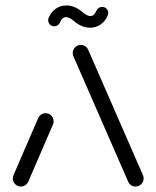

<svg xmlns="http://www.w3.org/2000/svg" viewBox="-20 -683 573 703"><path d="M56.3 0Q44.1 0 35.6 -8.7Q27 -17.4 27 -29.6Q27 -36.7 29.6 -41.9L120 -251.1Q123.7 -258.9 130.9 -263.7Q138.1 -268.5 147 -268.5Q159.3 -268.5 167.8 -259.8Q176.3 -251.1 176.3 -238.9Q176.3 -231.9 173.7 -226.7L83.3 -17.4Q79.6 -9.6 72.4 -4.8Q65.2 0 56.3 0ZM505.9 -29.6Q505.9 -17.4 497.2 -8.7Q488.5 0 476.3 0Q467.4 0 460.4 -4.6Q453.3 -9.3 449.6 -17L248.9 -476.7Q246.3 -483.3 246.3 -488.9Q246.3 -501.1 255 -509.8Q263.7 -518.5 275.9 -518.5Q284.8 -518.5 291.9 -513.9Q298.9 -509.3 302.6 -501.5L503.3 -41.9Q505.9 -35.6 505.9 -29.6ZM353.7 -657.8Q363.3 -657.8 369.8 -651.3Q376.3 -644.8 376.3 -635.2Q376.3 -631.1 374.4 -626.7Q365.9 -605.2 348.5 -593.3Q331.1 -581.5 310 -581.5Q279.6 -581.5 251.5 -605.2Q234.1 -620.4 221.9 -620.4Q207.8 -620.4 199.6 -600.7Q197 -594.4 191.3 -590.6Q185.6 -586.7 178.9 -586.7Q169.3 -586.7 162.8 -593.3Q156.3 -600 156.3 -609.3Q156.3 -613.3 158.1 -617.8Q167 -639.3 184.3 -651.1Q201.5 -663 222.6 -663Q253.7 -663 281.1 -639.3Q299.3 -624.1 310.7 -624.1Q324.8 -624.1 333 -643.7Q335.6 -650 341.1 -653.9Q346.7 -657.8 353.7 -657.8Z"/></svg>

Font: 26F Galaxy Sans Medium
Style: Regular
Weight: 500
Designer: C₂₉H₂₅N₃O₅
Version: Version 1.100